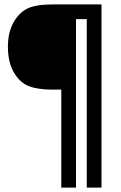

<svg xmlns="http://www.w3.org/2000/svg" viewBox="-20 -687 551 874"><path d="M442 -667V167H375V-600H326V167H259V-279H221Q152 -279 111 -295Q70 -311 43 -357.5Q16 -404 16 -474Q16 -538 40.5 -583Q65 -628 103.5 -647.5Q142 -667 224 -667Z"/></svg>

Font: Teutonic
Style: Regular
Weight: 400
Designer: Peter Wiegel
Foundry: Peter Wiegel
Version: 1.000